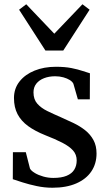

<svg xmlns="http://www.w3.org/2000/svg" viewBox="-20 -869 510 900"><path d="M226 11Q188.5 11 152 3.2Q115.5 -4.5 86 -14Q56.5 -23.5 40 -29L40.5 -155.5H101L120.5 -79Q126 -68.5 143 -58.2Q160 -48 183 -41.5Q206 -35 230 -35Q268 -35 292.2 -45Q316.5 -55 328 -73.5Q339.5 -92 339.5 -117Q339.5 -144.5 322.2 -163.8Q305 -183 272 -200Q239 -217 191.5 -235.5Q144 -254.5 111.5 -278.2Q79 -302 62.2 -334Q45.5 -366 45.5 -409.5Q45.5 -454 71.5 -487Q97.5 -520 142 -538Q186.5 -556 242 -556Q284.5 -556 315.5 -549.8Q346.5 -543.5 367.8 -536.2Q389 -529 401.5 -525.5L401 -403.5H345L324 -476.5Q319.5 -486 307.2 -493.8Q295 -501.5 277.2 -506.5Q259.5 -511.5 238.5 -511.5Q209.5 -511.5 186.5 -502.5Q163.5 -493.5 150.2 -476.8Q137 -460 137 -436Q137 -403 155 -382.8Q173 -362.5 201.8 -348.5Q230.5 -334.5 263 -320.5Q295 -306.5 325.5 -291.8Q356 -277 380 -257.8Q404 -238.5 418.2 -212.2Q432.5 -186 432.5 -149.5Q432.5 -101.5 408.2 -65.5Q384 -29.5 337.5 -9.2Q291 11 226 11ZM193 -632 69.5 -823.5 103 -849 234.5 -711 366.5 -849 400 -823.5 276.5 -632Z"/></svg>

Font: Merriweather 48pt
Style: Regular
Weight: 400
Version: Version 2.100